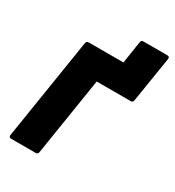

<svg xmlns="http://www.w3.org/2000/svg" viewBox="-192 -917 936 1029"><g transform="rotate(30 276.0 -403.0)"><path d="M38 0Q22 0 24 -15L123 -640Q125 -655 140 -655H354L375 -791Q377 -806 390 -806H538Q554 -806 552 -791L507 -510Q505 -495 492 -495H281L205 -15Q203 0 190 0Z"/></g></svg>

Font: Sofia Sans ExtraBlack
Style: Italic
Weight: 1000
Italic angle: -9°
Designer: Botio Nikoltchev, Ani Petrova
Foundry: lettersoup
Version: Version 4.100; ttfautohint (v1.8.4.7-5d5b)